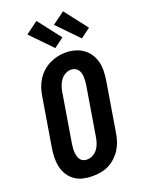

<svg xmlns="http://www.w3.org/2000/svg" viewBox="-180 -1065 860 1154"><g transform="rotate(-20 250.0 -488.0)"><path d="M205 8Q175 8 146 1.5Q117 -5 93.5 -21.5Q70 -38 54.5 -62Q39 -86 32.5 -114.5Q26 -143 26.5 -173.5Q27 -204 32 -234L84 -548Q88 -574 96.5 -599.5Q105 -625 120 -648.5Q135 -672 156 -691Q177 -710 201.5 -722Q226 -734 252 -740Q278 -746 305 -746Q335 -746 363.5 -738Q392 -730 415.5 -713.5Q439 -697 454.5 -673Q470 -649 477 -620.5Q484 -592 483 -561.5Q482 -531 477 -501L425 -187Q421 -161 412.5 -135.5Q404 -110 389.5 -87Q375 -64 354 -44.5Q333 -25 308.5 -13Q284 -1 257.5 3.5Q231 8 205 8ZM208 -97Q227 -97 245 -106.5Q263 -116 275 -132Q287 -148 293.5 -166.5Q300 -185 303 -204L355 -518Q357 -531 358 -544.5Q359 -558 358.5 -571Q358 -584 354.5 -596Q351 -608 343.5 -618Q336 -628 324.5 -633Q313 -638 299 -638Q281 -638 263 -628Q245 -618 233.5 -602Q222 -586 215.5 -567.5Q209 -549 206 -531L154 -217Q152 -204 151 -190.5Q150 -177 151 -164.5Q152 -152 155 -139.5Q158 -127 165 -117Q172 -107 183.5 -102Q195 -97 208 -97ZM427 -792 297 -926 376 -984 489 -838ZM257 -792 127 -926 206 -984 319 -838Z"/></g></svg>

Font: Iosevka Curly XBdObl
Style: Regular
Weight: 800
Italic angle: -9°
Monospace: yes
Designer: Belleve Invis
Foundry: Belleve Invis
Version: Version 11.1.0; ttfautohint (v1.8.3)